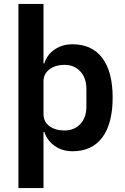

<svg xmlns="http://www.w3.org/2000/svg" viewBox="-20 -760 640 980"><path d="M74 -740H202V-436H206Q220 -481 259 -507.5Q298 -534 350 -534Q450 -534 502.5 -463.5Q555 -393 555 -262Q555 -130 502.5 -59Q450 12 350 12Q298 12 259.5 -15Q221 -42 206 -87H202V200H74ZM309 -94Q359 -94 390 -127Q421 -160 421 -216V-306Q421 -362 390 -395.5Q359 -429 309 -429Q263 -429 232.5 -406Q202 -383 202 -345V-179Q202 -138 232.5 -116Q263 -94 309 -94Z"/></svg>

Font: IBM Plex Sans Devanagari SemiBold
Style: Regular
Weight: 600
Designer: Mike Abbink, Paul van der Laan, Pieter van Rosmalen, Erin McLaughlin
Foundry: Bold Monday
Version: Version 1.1